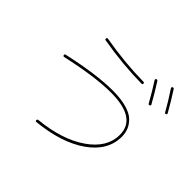

<svg xmlns="http://www.w3.org/2000/svg" viewBox="-190 -1096 1380 1380"><g transform="rotate(45 500.0 -406.5)"><path d="M806.6 -635.7Q758.8 -721.7 717.8 -784.2Q712.9 -793 720.7 -797.9Q729.5 -802.7 735.4 -794.9Q781.2 -723.6 825.2 -644.5Q830.1 -636.7 820.8 -631.8Q811.5 -627 806.6 -635.7ZM934.6 -674.8Q896.5 -743.2 841.8 -826.2Q836.9 -835 844.7 -839.8Q853.5 -844.7 859.4 -836.9Q903.3 -769.5 952.1 -683.6Q957 -674.8 948.7 -669.9Q940.4 -665 934.6 -674.8ZM140.6 -442.4Q130.9 -440.4 128.9 -450.2Q127 -460 135.7 -461.9Q393.6 -519.5 558.6 -519.5Q640.6 -519.5 699.2 -502.9Q757.8 -486.3 786.6 -457Q815.4 -427.7 827.1 -397Q838.9 -366.2 838.9 -330.1Q838.9 -188.5 700.7 -91.3Q562.5 5.9 329.1 29.3Q319.3 29.3 319.3 20Q319.3 10.7 329.1 8.8Q548.8 -12.7 684.1 -106Q819.3 -199.2 819.3 -330.1Q819.3 -500 558.6 -500Q396.5 -500 140.6 -442.4ZM266.6 -738.3Q256.8 -740.2 258.8 -750Q260.7 -759.8 271.5 -757.8Q479.5 -721.7 668.9 -719.7Q678.7 -719.7 678.7 -710Q678.7 -700.2 668.9 -700.2Q475.6 -702.1 266.6 -738.3Z"/></g></svg>

Font: Rounded Mgen+ 1mn thin
Style: Regular
Weight: 100
Designer: [Source Han Sans]
Ryoko NISHIZUKA  (kana & ideographs); Paul D. Hunt (Latin, Greek & Cyrillic); Wenlong ZHANG  (bopomofo
Version: Version 1.059.20150602